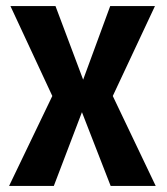

<svg xmlns="http://www.w3.org/2000/svg" viewBox="-20 -615 552 635"><path d="M10 0 153 -297.5 14.5 -595H163.5L255 -351.5L344.5 -595H492.5L353 -297.5L495 0H346L251 -244L158 0Z"/></svg>

Font: Anybody SemiBold
Style: Regular
Weight: 600
Designer: Tyler Finck
Foundry: Etcetera Type Company
Version: Version 1.010; ttfautohint (v1.8.3) -l 8 -r 50 -G 200 -x 14 